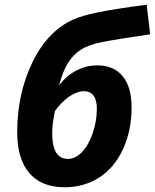

<svg xmlns="http://www.w3.org/2000/svg" viewBox="-20 -787 659 817"><path d="M53.2 -225.1Q53.2 -386.7 117.2 -520.3Q181.2 -653.8 292 -704.1Q327.1 -719.7 392.6 -733.6Q458 -747.6 604 -767.1L619.1 -641.1Q469.7 -619.1 412.8 -607.7Q356 -596.2 323.2 -575Q290.5 -553.7 268.6 -518.1Q246.6 -482.4 231.9 -425.8H232.9Q265.1 -466.8 306.6 -487.8Q348.1 -508.8 395 -508.8Q464.4 -508.8 502.2 -462.6Q540 -416.5 540 -329.1Q540 -232.9 503.9 -153.6Q467.8 -74.2 403.1 -32.2Q338.4 9.8 254.9 9.8Q156.7 9.8 105 -50.3Q53.2 -110.4 53.2 -225.1ZM269 -110.8Q301.3 -110.8 329.3 -140.4Q357.4 -169.9 374.8 -220.9Q392.1 -272 392.1 -324.2Q392.1 -398.9 335.9 -398.9Q308.6 -398.9 275.9 -377Q243.2 -355 213.9 -314.9Q202.1 -258.8 202.1 -220.2Q202.1 -110.8 269 -110.8Z"/></svg>

Font: Zoram GWebM
Style: Bold Italic
Weight: 700
Italic angle: -12°
Foundry: Ascender Corporation
Version: Version 1.000